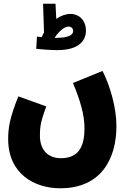

<svg xmlns="http://www.w3.org/2000/svg" viewBox="-20 -784 697 1034"><path d="M288 -514C418 -514 443 -576 443 -620C443 -670 410 -709 359 -709C334 -709 307 -699 283 -682L279 -764H212L217 -609C213 -601 208 -593 205 -584C195 -585 186 -586 179 -587L175 -521C194 -519 253 -514 288 -514ZM349 -641C364 -641 374 -630 374 -618C374 -600 359 -580 281 -580C279 -580 276 -580 274 -580C291 -608 324 -641 349 -641ZM24 -35C24 154 168 230 304 230C528 230 607 67 607 -105C607 -206 572 -324 532 -402L373 -337C412 -243 435 -167 435 -93C435 0 407 68 308 68C243 68 195 28 195 -53C195 -107 201 -133 229 -211L79 -265C31 -148 24 -91 24 -35Z"/></svg>

Font: Noto Sans Arabic UI XCn Bk
Style: Regular
Weight: 900
Width: 2
Designer: Monotype Design Team, Nadine Chahine and Nizar Qandah
Foundry: Monotype Imaging Inc.
Version: Version 2.010